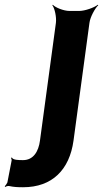

<svg xmlns="http://www.w3.org/2000/svg" viewBox="-90 -574 433 807"><path d="M-40 88 -44 90C-42 92 -41 97 -41 100L-59 193C-61 198 -67 206 -70 209L-68 212C-65 209 -56 207 -51 208C-33 212 -17 213 7 213C129 213 202 140 219 17L286 -478C289 -502 309 -539 323 -552L321 -554C306 -542 267 -528 243 -528H202C178 -528 143 -542 132 -554L130 -552C140 -539 148 -502 145 -478L78 17C72 63 50 99 7 99C-10 99 -36 99 -40 88Z"/></svg>

Font: Asimov
Style: EdgeNarIt
Weight: 500
Designer: Google
Version: Version 2.000980: 2014